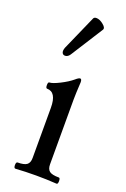

<svg xmlns="http://www.w3.org/2000/svg" viewBox="-136 -730 512 779"><g transform="rotate(20 120.0 -340.5)"><path d="M91.8 -509.8Q84 -498 73.5 -496.8Q63 -495.6 58.8 -503.9Q54.7 -512.2 60.1 -526.9L127 -678.2Q130.4 -684.1 139.2 -684.1Q153.3 -684.1 169.4 -671.1Q185.5 -658.2 180.2 -648.9ZM39.1 2.9Q32.2 2.9 32.2 -10.5Q32.2 -23.9 39.1 -23.9Q66.9 -23.9 78.4 -32.5Q89.8 -41 89.8 -62V-278.8Q89.8 -346.2 48.8 -346.2Q43 -346.2 43 -359.6Q43 -373 48.8 -373Q62 -373 92.5 -388.4Q123 -403.8 142.1 -419.9Q154.8 -431.2 161.1 -431.2Q168 -431.2 168 -417Q165 -364.3 165 -341.8V-62Q165 -41 176.3 -32.5Q187.5 -23.9 216.8 -23.9Q222.7 -23.9 222.7 -10.5Q222.7 2.9 216.8 2.9Q171.9 0 127.9 0Q82 0 39.1 2.9Z"/></g></svg>

Font: Junicode SmCond
Style: Regular
Weight: 400
Width: 4
Designer: Peter S. Baker
Version: Version 2.206